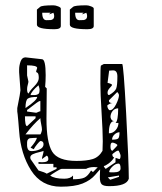

<svg xmlns="http://www.w3.org/2000/svg" viewBox="-20 -691 611 723"><path d="M357 -53Q356 -53 338.5 -32.5Q321 -12 291 0Q261 12 209 12Q136 12 97 -49.5Q58 -111 52 -197Q52 -200 49 -234Q46 -268 45 -271V-284Q57 -344 57 -351Q57 -355 54.5 -385.5Q52 -416 52 -419V-429Q52 -444 57.5 -459.5Q63 -475 76 -475L138 -468Q152 -468 152 -408Q152 -386 150 -364L156 -358Q156 -335 155.5 -297Q155 -259 155 -244Q155 -155 176.5 -120Q198 -85 268 -85Q306 -85 329 -92Q352 -99 366 -123Q366 -129 366.5 -141Q367 -153 367 -159Q367 -195 362.5 -267Q358 -339 358 -376Q358 -442 360 -444L371 -450H440Q445 -450 455 -264.5Q465 -79 465 -18Q457 10 391 10Q370 10 363 3Q356 -4 356 -24Q356 -31 356.5 -41Q357 -51 357 -53ZM169 -30Q185 -18 222 -18Q245 -18 255 -30V-16Q284 -16 297.5 -22Q311 -28 323 -49L330 -43L348 -61Q346 -61 341 -61.5Q336 -62 335 -62Q316 -62 304 -55H212Q208 -55 191.5 -45Q175 -35 169 -30ZM386 -23 395 -14 428 -25V-30ZM125 -49Q149 -42 156 -37L193 -55V-61H181V-74H125V-81Q126 -81 130 -80.5Q134 -80 138 -80Q162 -80 162 -92Q162 -102 156 -105L138 -92Q138 -98 141 -107Q144 -116 144 -123Q141 -121 127.5 -118Q114 -115 104 -110.5Q94 -106 94 -98L95 -92ZM426 -75Q415 -75 403.5 -64Q392 -53 391 -43L397 -42Q403 -42 408 -42Q434 -42 434 -57Q434 -75 426 -75ZM371 -66Q371 -62 378 -55L415 -80V-96Q418 -96 423 -94Q428 -92 429 -92Q434 -92 434 -105Q434 -108 430.5 -116Q427 -124 426 -124Q421 -124 415.5 -120Q410 -116 406 -113L403 -110Q403 -100 410 -98Q401 -84 388.5 -75Q376 -66 371 -66ZM82 -155Q82 -154 82 -151Q82 -148 82 -146.5Q82 -145 82 -142Q82 -139 82.5 -137.5Q83 -136 83.5 -133.5Q84 -131 85 -129.5Q86 -128 87 -126.5Q88 -125 90 -124Q92 -123 94 -122.5Q96 -122 99 -122Q115 -122 129.5 -128.5Q144 -135 144 -148Q144 -160 132 -160Q129 -159 120 -148Q111 -137 107 -129L95 -135Q116 -159 119 -172Q115 -172 105.5 -171.5Q96 -171 92.5 -170.5Q89 -170 85.5 -166Q82 -162 82 -155ZM396 -139Q396 -125 403 -123Q422 -142 422 -144Q422 -147 415 -150.5Q408 -154 403 -154Q396 -154 396 -139ZM430 -193Q420 -193 411 -184.5Q402 -176 402 -165Q420 -165 425 -169.5Q430 -174 430 -193ZM132 -246Q106 -224 76 -185H132Q133 -185 135.5 -192Q138 -199 138 -203Q138 -210 135 -224Q132 -238 132 -246ZM410 -235Q390 -235 390 -189Q405 -189 415.5 -201Q426 -213 426 -228H415Q425 -236 425 -283Q412 -283 404 -273Q396 -263 396 -250Q399 -235 410 -235ZM74 -253Q74 -216 82 -216L114 -246V-253ZM82 -271 119 -266H114Q117 -266 123 -269Q129 -272 132 -272V-309Q132 -311 131 -311Q128 -311 118 -304Q108 -297 97 -288Q86 -279 82 -277ZM384 -293Q384 -288 387 -282Q390 -276 394 -276Q406 -276 417 -298Q428 -320 428 -333Q428 -335 425.5 -339.5Q423 -344 421 -344L391 -314L390 -312Q390 -303 403 -303Q398 -303 391 -299Q384 -295 384 -293ZM120 -326Q93 -326 84.5 -319.5Q76 -313 76 -284Q120 -314 120 -326ZM125 -370Q98 -347 95 -333Q107 -333 111 -333Q115 -333 120.5 -335Q126 -337 127.5 -341.5Q129 -346 129 -354Q129 -358 125 -370ZM391 -333Q413 -346 417.5 -357.5Q422 -369 422 -403Q422 -426 406 -426Q403 -426 397.5 -425.5Q392 -425 391 -425L385 -379Q402 -375 402 -371Q402 -369 393.5 -360Q385 -351 385 -342Q385 -333 391 -333ZM82 -355Q82 -340 88 -339Q91 -348 108.5 -365.5Q126 -383 126 -397Q126 -414 121 -417L116 -420Q116 -424 120 -435Q120 -445 82 -445V-407L87 -384Q87 -380 84.5 -371.5Q82 -363 82 -355ZM119 -655 131 -665Q137 -671 181 -671Q189 -671 199 -667Q209 -663 209 -659V-593Q209 -581 185 -581Q119 -581 119 -598ZM139 -643Q139 -615 155 -615Q166 -615 171 -615.5Q176 -616 180 -619.5Q184 -623 184 -631Q184 -637 181 -643Q167 -637 164 -637L171 -643ZM243 -655 255 -665Q261 -671 305 -671Q313 -671 323 -667Q333 -663 333 -659V-593Q333 -581 309 -581Q243 -581 243 -598ZM263 -643Q263 -615 279 -615Q290 -615 295 -615.5Q300 -616 304 -619.5Q308 -623 308 -631Q308 -637 305 -643Q291 -637 288 -637L295 -643Z"/></svg>

Font: CabinSketch
Style: Regular
Weight: 400
Designer: Pablo Impallari
Foundry: Pablo Impallari. www.impallari.com Igino Marini. www.ikern.com
Version: Version 1.002